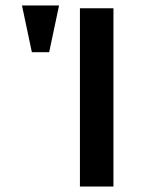

<svg xmlns="http://www.w3.org/2000/svg" viewBox="-20 -679 538 699"><path d="M393 0V-649H271V0ZM159 -489 195 -659H60L96 -489Z"/></svg>

Font: Gamestation Extended
Style: Regular
Weight: 400
Width: 7
Designer: Jonas Hecksher
Foundry: Jonas Hecksher, Playtypeª, e-types AS
Version: Version 1.003